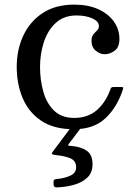

<svg xmlns="http://www.w3.org/2000/svg" viewBox="-20 -550 598 832"><path d="M52.5 -260C52.5 -210 61.2 -164.6 78.8 -123.8C96.2 -82.9 123.2 -50.4 159.5 -26.2C195.8 -2.1 242.5 10 299.5 10C358.2 10 404.4 -6.2 438.2 -38.8C472.1 -71.2 497 -113 513 -164C514.3 -167.7 514.4 -170.1 513.2 -171.2C512.1 -172.4 508.8 -173 503.5 -173H472.5C467.8 -173 464.7 -172.2 463 -170.8C461.3 -169.2 459.8 -166.8 458.5 -163.5C445.5 -126.2 426 -96.1 400 -73.2C374 -50.4 341.2 -39 301.5 -39C265.2 -39 236.2 -49.5 214.5 -70.5C192.8 -91.5 177.2 -118.8 167.8 -152.5C158.2 -186.2 153.5 -222 153.5 -260C153.5 -298 159.1 -334 170.2 -368C181.4 -402 198.7 -429.7 222 -451C245.3 -472.3 275.2 -483 311.5 -483C338.5 -483 361.4 -478.8 380.2 -470.2C399.1 -461.8 408.5 -450.7 408.5 -437C408.5 -429.3 405.8 -423 400.5 -418C395.2 -413 389.8 -407.2 384.5 -400.8C379.2 -394.2 376.5 -385 376.5 -373C376.5 -354.7 382.7 -340.4 395 -330.2C407.3 -320.1 420.2 -315 433.5 -315C448.2 -315 462.5 -320 476.5 -330C490.5 -340 497.5 -357 497.5 -381C497.5 -408.3 489.7 -433.2 474 -455.8C458.3 -478.2 435.8 -496.2 406.5 -509.8C377.2 -523.2 342.2 -530 301.5 -530C247.8 -530 202.5 -517.9 165.5 -493.8C128.5 -469.6 100.4 -437.1 81.2 -396.2C62.1 -355.4 52.5 -310 52.5 -260ZM212 247.5C212 257.5 216.2 262.3 224.5 262C250.5 261.3 275.4 257.8 299.2 251.2C323.1 244.8 342.7 234.3 358 220C373.3 205.7 381 186.5 381 162.5C381 134.5 372.7 114.8 356 103.2C339.3 91.8 317.3 84.8 290 82.5C281 81.8 276.1 81.1 275.2 80.2C274.4 79.4 276.2 76.2 280.5 70.5L325 11.5C327.7 7.8 329.6 5.2 330.8 3.8C331.9 2.2 328.7 1.5 321 1.5H295.5C291.5 1.5 289 1.8 288 2.2C287 2.8 285.7 4.2 284 6.5L208.5 107.5C205.2 111.8 204.2 115.1 205.5 117.2C206.8 119.4 212.3 121 222 122C244.7 124 265 128.4 283 135.2C301 142.1 310 155.5 310 175.5C310 191.8 301.3 203.8 284 211.5C266.7 219.2 247.8 223.8 227.5 225.5C222.5 225.8 218.7 226.8 216 228.2C213.3 229.8 212 233.3 212 239Z"/></svg>

Font: Besley*
Style: Regular
Weight: 400
Designer: Owen Earl
Foundry: indestructible type*
Version: Version 3.000; ttfautohint (v1.8.3)